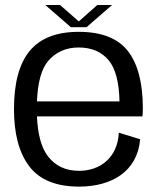

<svg xmlns="http://www.w3.org/2000/svg" viewBox="-20 -722 628 748"><path d="M288 5C415 5 515.5 -54 526 -179.5L443 -205C438 -108 370.5 -56.5 288 -56.5C236 -56.5 195.5 -75.5 166.5 -113.5C141 -147 127 -198.5 124 -268.5H535C536 -277.5 536.5 -288 536.5 -299.5C536.5 -399 517 -473.5 478 -523.5C439 -573 375.5 -598 286.5 -598C200 -598 136.5 -573 95.5 -523.5C54.5 -473.5 34.5 -398 34.5 -296.5C34.5 -201 54 -127 94 -74C134 -21.5 198.5 5 288 5ZM124 -327C127 -401.5 141.5 -454 168 -485C198 -519.5 237.5 -537 286.5 -537C336.5 -537 375.5 -520.5 403.5 -487C430 -455 444 -401.5 445.5 -327ZM256 -616H317L416.5 -702.5H359L287 -638.5L214 -702.5H156.5Z"/></svg>

Font: Anybody
Style: Regular
Weight: 400
Designer: Tyler Finck
Foundry: Etcetera Type Company
Version: Version 1.110